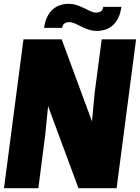

<svg xmlns="http://www.w3.org/2000/svg" viewBox="-20 -986 733 1006"><path d="M591 0H391L232 -430L217 -280L181 0H1L103 -780H303L462 -350L476 -500L513 -780H693ZM616 -950Q611 -914 598.5 -890Q586 -866 568.5 -851.5Q551 -837 530.5 -830.5Q510 -824 489 -824Q465 -824 444 -831Q423 -838 405.5 -847Q388 -856 372.5 -863Q357 -870 343 -870Q329 -870 318.5 -863.5Q308 -857 306 -840H211Q216 -876 228.5 -900Q241 -924 258.5 -938.5Q276 -953 296.5 -959.5Q317 -966 338 -966Q362 -966 383 -959Q404 -952 421.5 -943Q439 -934 454.5 -927Q470 -920 484 -920Q498 -920 508.5 -926.5Q519 -933 521 -950Z"/></svg>

Font: Tanohe Sans Black
Style: Italic
Weight: 900
Designer: Village Type and Design LLC & Cristiano Sobral
Foundry: Cooper Hewitt Smithsonian Design Museum
Version: Version 1.00;January 12, 2020;FontCreator 12.0.0.2547 64-bit